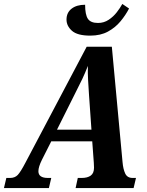

<svg xmlns="http://www.w3.org/2000/svg" viewBox="-62 -950 741 970"><path d="M-42 0 -30 -51H-11Q13 -51 27.5 -66Q42 -81 67 -129L376 -714H503L557 -132Q560 -96 570.5 -73.5Q581 -51 608 -51H625L613 0H320L331 -51H351Q380 -51 396.5 -63Q413 -75 413 -103Q413 -108 412.5 -114.5Q412 -121 412 -127L404 -236H197L150 -143Q132 -107 132 -85Q132 -51 180 -51H197L185 0ZM316 -475 226 -295H400L388 -466Q385 -511 383 -546Q381 -581 382 -617Q368 -581 354 -551.5Q340 -522 316 -475ZM394 -770Q329 -770 301.5 -794.5Q274 -819 274 -851Q274 -886 299.5 -906Q325 -926 368 -926Q368 -876 382 -855Q396 -834 433 -834Q463 -834 487 -850Q511 -866 528 -888Q545 -910 556 -930L590 -907Q573 -874 547 -842.5Q521 -811 483.5 -790.5Q446 -770 394 -770Z"/></svg>

Font: Noto Serif Condensed
Style: Bold Italic
Weight: 700
Width: 3
Italic angle: -12°
Designer: Monotype Design Team
Foundry: Monotype Imaging Inc.
Version: Version 2.014